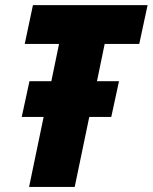

<svg xmlns="http://www.w3.org/2000/svg" viewBox="-20 -734 600 754"><path d="M94.2 0 151.4 -274.9H65.4L95.7 -415H181.6L211.9 -561.5H77.1L109.4 -713.9H559.6L526.9 -561.5H391.1L360.8 -415H447.3L417 -274.9H330.6L273.4 0Z"/></svg>

Font: Open Sans SemiCondensed ExtraBold
Style: Italic
Weight: 800
Width: 4
Italic angle: -12°
Designer: Monotype Design Team
Foundry: Monotype Imaging Inc.
Version: Version 3.003